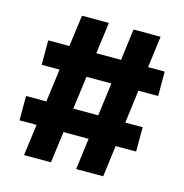

<svg xmlns="http://www.w3.org/2000/svg" viewBox="-97 -729 787 820"><g transform="rotate(15 296.5 -319.5)"><path d="M81 0 166 -639H285L200 0ZM24 -138.5V-246H539.5V-138.5ZM311.5 0 394 -639H513.5L431 0ZM54 -392V-500H569V-392Z"/></g></svg>

Font: Anek Odia Medium
Style: Bold
Weight: 700
Version: Version 1.003